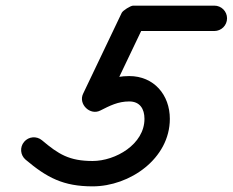

<svg xmlns="http://www.w3.org/2000/svg" viewBox="-20 -609 825 681"><path d="M740.3 -589C740.3 -589 740.3 -589 740.3 -589C644.3 -589 548.3 -589 452.3 -589C447.7 -589 438.5 -584.7 430 -579.3C421.5 -574 413.7 -567.6 411.7 -563.4C366 -467.7 320.3 -372.1 274.7 -276.4C265.9 -258 272.1 -238.6 285 -226C297.9 -213.4 317.5 -207.7 335.6 -216.9C369.6 -234.1 398.7 -249.2 438.4 -249.2C476.1 -249.2 492.4 -222.9 492.4 -187.5C492.4 -97.1 389.6 -38 308.5 -38C225.6 -38 187.6 -61.9 129 -111.4C110 -127.4 81.6 -125 65.6 -106C49.5 -87 51.9 -58.6 70.9 -42.6C70.9 -42.6 70.9 -42.6 70.9 -42.6C146.4 21.1 204.5 52 308.5 52C440.1 52 582.4 -46.2 582.4 -187.5C582.4 -272.4 526.1 -339.2 438.4 -339.2C383.7 -339.2 342.1 -321.1 294.9 -297.1C276.8 -287.9 287.7 -263.9 305.2 -246.7C322.8 -229.5 347.1 -219.3 355.9 -237.6C401.6 -333.3 447.2 -428.9 492.9 -524.6C494.9 -528.8 482.4 -522.4 470.6 -514.9C458.8 -507.5 447.7 -499 452.3 -499C548.3 -499 644.3 -499 740.3 -499C765.1 -499 785.3 -519.1 785.3 -544C785.3 -568.9 765.1 -589 740.3 -589Z"/></svg>

Font: FRB American Cursive Guidelines Black
Style: Bold Italic
Weight: 900
Italic angle: -25°
Version: Version 2.0;Modular Font Editor K font №1